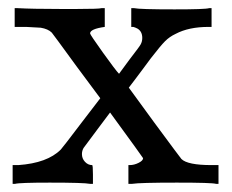

<svg xmlns="http://www.w3.org/2000/svg" viewBox="-20 -451 568 471"><path d="M201 0Q186 -3 102 -3Q28 -3 17 0H11V-46H25Q96 -51 129 -84Q133 -88 180 -150L226 -210L168 -288Q109 -369 107 -371Q98 -380 80 -383Q74 -383 44 -385H16V-431H23Q59 -429 126 -429H170Q223 -429 229 -431H237V-385Q201 -380 201 -369Q201 -366 232.5 -322Q264 -278 272 -270L297 -304Q324 -339 325 -342Q329 -349 329 -358Q329 -374 317 -381Q315 -382 311.5 -383.5Q308 -385 307 -385H302V-431H309Q322 -428 408 -428Q484 -428 493 -431H499V-385H492Q443 -385 411 -368Q396 -361 385 -350Q374 -339 350 -308Q343 -298 328.5 -279Q314 -260 312 -257L296 -236L358 -151Q423 -63 425 -61Q440 -46 499 -46H516V0H510Q500 -3 414 -3Q322 -3 304 0H295V-46H298Q309 -46 320 -51.5Q331 -57 331 -63Q331 -64 250 -175Q249 -174 218.5 -133Q188 -92 185 -88Q181 -81 181 -73Q181 -62 188.5 -54Q196 -46 206 -46Q208 -46 208 -23V0Z"/></svg>

Font: KaTeX_Main
Style: Regular
Weight: 400
Version: Version 1.1; ttfautohint (v1.3)